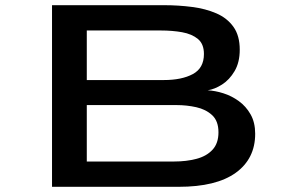

<svg xmlns="http://www.w3.org/2000/svg" viewBox="-20 -720 1140 740"><path d="M180.5 0V-700H612Q668 -700 720.2 -693.2Q772.5 -686.5 814 -668.5Q855.5 -650.5 879.8 -616.5Q904 -582.5 904 -528.5Q904 -479.5 884.2 -446Q864.5 -412.5 835.8 -394.2Q807 -376 780.5 -372Q809 -370.5 840.8 -360.5Q872.5 -350.5 900.2 -330.5Q928 -310.5 945.8 -279.2Q963.5 -248 963.5 -204.5Q963.5 -108 888.5 -54Q813.5 0 668.5 0ZM314.5 -411.5H611.5Q680.5 -411.5 723.2 -434.5Q766 -457.5 766 -512Q766 -550.5 742.8 -569.8Q719.5 -589 681.8 -595.8Q644 -602.5 600.5 -602.5H314.5ZM314.5 -97.5H650.5Q698.5 -97.5 737.2 -107.8Q776 -118 799 -142.8Q822 -167.5 822 -210Q822 -253.5 797.8 -276Q773.5 -298.5 736.5 -306.8Q699.5 -315 661 -315H314.5Z"/></svg>

Font: Trispace Expanded Medium
Style: Regular
Weight: 500
Width: 7
Designer: Tyler Finck
Foundry: Etcetera Type Company
Version: Version 1.210; ttfautohint (v1.8.3)